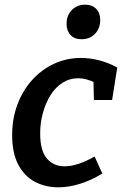

<svg xmlns="http://www.w3.org/2000/svg" viewBox="-20 -791 524 822"><path d="M230 11Q174 11 129 -13Q84 -37 58 -86.5Q32 -136 32 -213Q32 -284 55 -344.5Q78 -405 118.5 -449.5Q159 -494 212.5 -518.5Q266 -543 327 -543Q364 -543 403.5 -533Q443 -523 482 -502L460 -363H382L380 -449L391 -435Q351 -456 315 -456Q278 -456 247.5 -436.5Q217 -417 196 -383Q175 -349 163.5 -307Q152 -265 152 -220Q152 -145 181 -112Q210 -79 256 -79Q285 -79 317.5 -90Q350 -101 385 -121L418 -48Q371 -19 322.5 -4Q274 11 230 11ZM329 -623Q299 -623 282 -641Q265 -659 265 -689Q265 -725 287.5 -748Q310 -771 345 -771Q374 -771 391.5 -753.5Q409 -736 409 -705Q409 -670 387 -646.5Q365 -623 329 -623Z"/></svg>

Font: Bitter Thin SemiBold
Style: Italic
Weight: 600
Italic angle: -9°
Version: Version 2.002